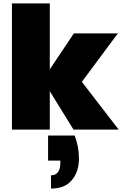

<svg xmlns="http://www.w3.org/2000/svg" viewBox="-20 -760 716 1126"><path d="M272 0H50V-740H272V-353L413 -564H671L460 -280L676 0H411L272 -225ZM418 35Q443 100 443 170Q443 247 401.5 296.5Q360 346 279 346V268Q334 268 334 193V182H262V35Z"/></svg>

Font: Fz Poppins Black
Style: Regular
Weight: 900
Designer: Ninad Kale (Devanagari), Jonny Pinhorn (Latin)
Foundry: Indian Type Foundry
Version: Vit hóa bi Vntype.Com & FontZin.Com